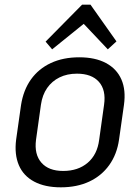

<svg xmlns="http://www.w3.org/2000/svg" viewBox="-20 -793 599 821"><path d="M240 8Q172 8 126 -16.5Q80 -41 60.5 -87Q41 -133 49 -196L70 -344Q80 -408 112.5 -453.5Q145 -499 197.5 -523.5Q250 -548 319 -548Q387 -548 433 -523.5Q479 -499 499 -453.5Q519 -408 510 -344L489 -196Q480 -133 447 -87Q414 -41 361.5 -16.5Q309 8 240 8ZM250 -62Q314 -62 355 -97Q396 -132 404 -195L425 -345Q434 -408 403 -443Q372 -478 309 -478Q267 -478 234.5 -462Q202 -446 181.5 -416.5Q161 -387 155 -345L134 -195Q126 -133 157 -97.5Q188 -62 250 -62ZM175 -615 331 -773H367L478 -616L441 -582L322 -708H359L203 -582Z"/></svg>

Font: Pathway Extreme SemiCondensed
Style: Italic
Weight: 400
Width: 4
Italic angle: -8°
Version: Version 1.001;gftools[0.9.26]